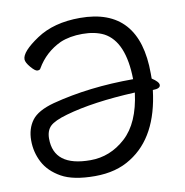

<svg xmlns="http://www.w3.org/2000/svg" viewBox="-82 -797 868 899"><g transform="rotate(-10 351.5 -347.0)"><path d="M290 -53.2Q384.3 -53.2 457.8 -120.1Q531.2 -187 549.3 -329.1Q349.1 -319.8 218.3 -282.2Q158.2 -265.1 137.2 -244.6Q116.2 -224.1 116.2 -186Q116.2 -53.2 290 -53.2ZM298.3 23.9Q195.3 23.9 139.2 -7.6Q83 -39.1 57.6 -87.6Q32.2 -136.2 32.2 -192.1Q32.2 -248 60.8 -286.6Q89.4 -325.2 167 -346.2Q342.3 -392.1 552.2 -392.1Q549.3 -571.8 456.1 -621.1Q414.1 -642.1 354.2 -642.1Q294.4 -642.1 249 -623Q174.3 -587.9 133.3 -517.1Q130.4 -509.8 118.2 -509.8Q107.4 -509.8 87.4 -533.4Q67.4 -557.1 67.4 -571.8Q67.4 -607.9 149.4 -662.8Q231.4 -717.8 356.4 -717.8Q638.2 -717.8 638.2 -403.8V-379.9Q670.4 -358.9 670.4 -344.2Q670.4 -326.2 634.3 -326.2Q608.4 -107.9 471.2 -22Q400.4 23.9 298.3 23.9Z"/></g></svg>

Font: LXGW WenKai GB Screen
Style: Regular
Weight: 400
Designer: LXGW / Fontworks Inc.
Foundry: LXGW / Fontworks Inc.
Version: Version 1.321;February 19, 2024;FontCreator 14.0.0.2901 64-b